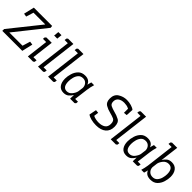

<svg xmlns="http://www.w3.org/2000/svg" viewBox="279 -1950 3223 3223"><g transform="rotate(45 1890.0 -339.0)"><path d="M480 0H5L6 -44L437 -583V-586H160L119 -453L60 -462L104 -650H538L543 -610L110 -67L109 -64H422L464 -202L525 -193Z M676 -560 685 -651H759L750 -560ZM587 -426 608 -445H734L687 -57H762L757 -17L735 0H612L659 -388H582Z M858 -669 878 -688H1005L928 -57H1002L997 -17L976 0H853L930 -631H853Z M1097 -669 1117 -688H1244L1167 -57H1241L1236 -17L1215 0H1092L1169 -631H1092Z M1740 -445Q1730 -410 1722 -376Q1714 -342 1710 -307L1678 -57H1745L1741 -17L1720 0H1615L1617 -90Q1595 -50 1559.5 -20Q1524 10 1465 10Q1392 10 1354 -41Q1316 -92 1316 -178Q1316 -235 1335.5 -299.5Q1355 -364 1400 -409Q1445 -454 1522 -454Q1624 -454 1654 -370Q1658 -389 1663 -407.5Q1668 -426 1674 -445ZM1529 -397Q1474 -397 1444 -363Q1414 -329 1401.5 -280.5Q1389 -232 1389 -189Q1389 -47 1486 -47Q1541 -47 1577.5 -92Q1614 -137 1625 -183L1638 -281Q1637 -331 1607 -364Q1577 -397 1529 -397Z M2477 -194Q2477 -96 2414.5 -43Q2352 10 2237 10Q2175 10 2118 -4.5Q2061 -19 2033 -43L2059 -171L2116 -165L2105 -83Q2133 -67 2169.5 -60.5Q2206 -54 2237 -54Q2309 -54 2354.5 -84.5Q2400 -115 2400 -185Q2400 -256 2356.5 -275Q2313 -294 2256 -308Q2195 -322 2139.5 -354Q2084 -386 2084 -474Q2084 -572 2154 -616Q2224 -660 2305 -660Q2357 -660 2410 -645Q2463 -630 2489 -606L2482 -477L2422 -471V-568Q2393 -584 2362.5 -589.5Q2332 -595 2308 -595Q2240 -595 2200 -565Q2160 -535 2160 -480Q2160 -424 2198 -405Q2236 -386 2289 -372Q2364 -354 2420.5 -323Q2477 -292 2477 -194Z M2584 -669 2604 -688H2731L2654 -57H2728L2723 -17L2702 0H2579L2656 -631H2579Z M3227 -445Q3217 -410 3209 -376Q3201 -342 3197 -307L3165 -57H3232L3228 -17L3207 0H3102L3104 -90Q3082 -50 3046.5 -20Q3011 10 2952 10Q2879 10 2841 -41Q2803 -92 2803 -178Q2803 -235 2822.5 -299.5Q2842 -364 2887 -409Q2932 -454 3009 -454Q3111 -454 3141 -370Q3145 -389 3150 -407.5Q3155 -426 3161 -445ZM3016 -397Q2961 -397 2931 -363Q2901 -329 2888.5 -280.5Q2876 -232 2876 -189Q2876 -47 2973 -47Q3028 -47 3064.5 -92Q3101 -137 3112 -183L3125 -281Q3124 -331 3094 -364Q3064 -397 3016 -397Z M3325 -670 3346 -688H3470L3429 -357Q3452 -397 3487 -425.5Q3522 -454 3579 -454Q3656 -454 3696.5 -402Q3737 -350 3737 -265Q3737 -208 3717.5 -144Q3698 -80 3652 -35Q3606 10 3528 10Q3421 10 3390 -73Q3386 -55 3381 -37Q3376 -19 3371 0H3304Q3312 -29 3320.5 -63Q3329 -97 3333 -130L3394 -631H3320ZM3522 -47Q3576 -47 3607 -81.5Q3638 -116 3651 -165Q3664 -214 3664 -255Q3664 -397 3561 -397Q3504 -397 3466.5 -353Q3429 -309 3418 -262L3406 -165Q3406 -115 3438.5 -81Q3471 -47 3522 -47Z"/></g></svg>

Font: Zilla Slab
Style: Italic
Weight: 400
Italic angle: -6°
Designer: Typotheque.com
Foundry: Typotheque type foundry
Version: Version 1.1; 2017; ttfautohint (v1.6)